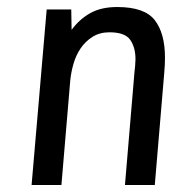

<svg xmlns="http://www.w3.org/2000/svg" viewBox="-20 -527 546 547"><path d="M70 0 113 -500H183L184 -442Q206 -472 237 -489.5Q268 -507 314 -507Q392 -507 421 -469.5Q450 -432 450 -363Q450 -353 449.5 -342Q449 -331 448 -320L421 0H336L363 -320Q364 -328 365 -339.5Q366 -351 366 -358Q366 -392 351 -413.5Q336 -435 292 -435Q264 -435 243.5 -422Q223 -409 209.5 -389Q196 -369 189 -344Q182 -319 180 -296L155 0Z"/></svg>

Font: Share
Style: Italic
Weight: 400
Version: Version 1.002